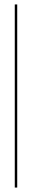

<svg xmlns="http://www.w3.org/2000/svg" viewBox="-20 -731 164 864"><path d="M46.5 113V-711H57.5V113Z"/></svg>

Font: Anybody ExtraExpanded Thin
Style: Regular
Weight: 100
Width: 8
Designer: Tyler Finck
Foundry: Etcetera Type Company
Version: Version 1.010; ttfautohint (v1.8.3) -l 8 -r 50 -G 200 -x 14 